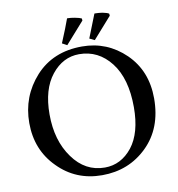

<svg xmlns="http://www.w3.org/2000/svg" viewBox="-90 -905 930 1002"><g transform="rotate(-10 375.0 -404.0)"><path d="M554 -798 455 -686 428 -699 477 -823Q480 -823 483 -823Q498 -823 519 -820Q544 -815 553 -809ZM409 -798 309 -685 283 -699Q294 -724 312 -770Q329 -815 332 -823Q335 -823 337 -823Q351 -823 373 -819Q399 -814 408 -809ZM383 -665Q516 -665 612 -572Q707 -479 707 -333Q707 -175 610 -80Q513 15 371 15Q232 15 138 -81Q43 -176 43 -319Q43 -460 136 -563Q229 -665 383 -665ZM361 -628Q275 -628 215 -553Q155 -478 155 -345Q155 -206 222 -114Q288 -22 392 -22Q478 -22 537 -96Q595 -170 595 -306Q595 -458 529 -543Q463 -628 361 -628Z"/></g></svg>

Font: Shafarik
Style: Regular
Weight: 400
Version: Version 1.001; ttfautohint (v1.8.4.7-5d5b)